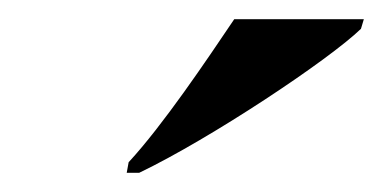

<svg xmlns="http://www.w3.org/2000/svg" viewBox="-20 -786 399 200"><path d="M114 -617 112 -606H125C200 -642 323 -724 356 -756L359 -766H224C195 -723 150 -656 114 -617Z"/></svg>

Font: Noto Serif Display
Style: Bold Italic
Weight: 700
Italic angle: -12°
Designer: Monotype Design Team
Foundry: Monotype Imaging Inc.
Version: Version 2.009